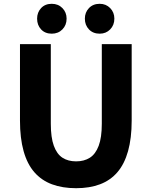

<svg xmlns="http://www.w3.org/2000/svg" viewBox="-20 -975 795 1009"><path d="M380 14Q308 14 253 -6.5Q198 -27 160.5 -70Q123 -113 104 -181Q85 -249 85 -341V-743H247V-325Q247 -252 263 -208.5Q279 -165 308.5 -146Q338 -127 380 -127Q422 -127 452 -146Q482 -165 498.5 -208.5Q515 -252 515 -325V-743H672V-341Q672 -249 653 -181Q634 -113 597 -70Q560 -27 505.5 -6.5Q451 14 380 14ZM252 -798Q217 -798 196 -820.5Q175 -843 175 -877Q175 -910 196 -932.5Q217 -955 252 -955Q286 -955 308 -932.5Q330 -910 330 -877Q330 -843 308 -820.5Q286 -798 252 -798ZM504 -798Q469 -798 447.5 -820.5Q426 -843 426 -877Q426 -910 447.5 -932.5Q469 -955 504 -955Q537 -955 559 -932.5Q581 -910 581 -877Q581 -843 559 -820.5Q537 -798 504 -798Z"/></svg>

Font: Noto Sans KR Thin ExtraBold
Style: Regular
Weight: 800
Version: Version 2.004-H2;hotconv 1.0.118;makeotfexe 2.5.65603